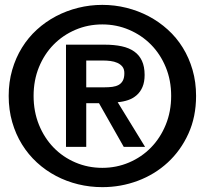

<svg xmlns="http://www.w3.org/2000/svg" viewBox="-20 -751 840 787"><path d="M15.6 -357.9Q15.6 -414.6 30 -464.4Q44.4 -514.2 70.1 -555.7Q95.7 -597.2 131.3 -629.6Q167 -662.1 209.7 -684.6Q252.4 -707 300.5 -719Q348.6 -731 399.4 -731Q450.2 -731 498.3 -719Q546.4 -707 589.1 -684.6Q631.8 -662.1 667.7 -629.6Q703.6 -597.2 729.2 -555.7Q754.9 -514.2 769.3 -464.4Q783.7 -414.6 783.7 -357.9Q783.7 -272 752.2 -202.9Q720.7 -133.8 667.7 -85Q614.7 -36.1 545.2 -10Q475.6 16.1 399.4 16.1Q348.6 16.1 300.5 4.4Q252.4 -7.3 209.7 -29.8Q167 -52.2 131.3 -85Q95.7 -117.7 70.1 -159.2Q44.4 -200.7 30 -250.7Q15.6 -300.8 15.6 -357.9ZM117.7 -357.9Q117.7 -293.9 139.6 -239.7Q161.6 -185.5 199.7 -146.2Q237.8 -106.9 289.3 -85Q340.8 -63 399.4 -63Q457.5 -63 509 -85Q560.5 -106.9 598.9 -146.2Q637.2 -185.5 659.4 -239.7Q681.6 -293.9 681.6 -357.9Q681.6 -421.9 659.4 -475.6Q637.2 -529.3 598.9 -568.1Q560.5 -606.9 509 -628.9Q457.5 -650.9 399.4 -650.9Q340.8 -650.9 289.3 -628.9Q237.8 -606.9 199.7 -568.1Q161.6 -529.3 139.6 -475.6Q117.7 -421.9 117.7 -357.9ZM408.7 -567.9Q448.2 -567.9 478.8 -561.3Q509.3 -554.7 530 -540Q550.8 -525.4 561.8 -501.7Q572.8 -478 572.8 -443.8Q572.8 -415 564.2 -394.8Q555.7 -374.5 540.5 -361.1Q525.4 -347.7 505.4 -340.8Q485.4 -334 462.4 -332L574.7 -148.9H487.3L385.7 -328.1H333.5V-148.9H250.5V-567.9ZM407.7 -393.1Q425.8 -393.1 440.7 -395Q455.6 -397 466.6 -403.1Q477.5 -409.2 483.6 -420.7Q489.7 -432.1 489.7 -451.2Q489.7 -467.8 481.7 -477.8Q473.6 -487.8 460.9 -493.4Q448.2 -499 432.9 -501Q417.5 -502.9 403.3 -502.9H333.5V-393.1Z"/></svg>

Font: XB Khoramshahr
Style: Bold Italic
Weight: 700
Italic angle: -12°
Designer: Behnam
Foundry: Irmug
Version: Version 8.005 2009